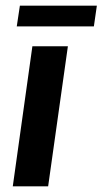

<svg xmlns="http://www.w3.org/2000/svg" viewBox="-20 -656 361 676"><path d="M25 0H149.5L219 -493H94ZM39 -563H310.5L321 -636H50Z"/></svg>

Font: HK Grotesk
Style: Bold Italic
Weight: 700
Italic angle: -16°
Designer: Alfredo Marco Pradil
Foundry: Hanken Design Co.
Version: Version 3.001;FEAKit 1.0